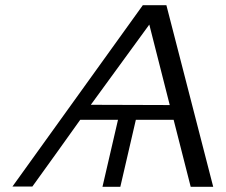

<svg xmlns="http://www.w3.org/2000/svg" viewBox="-20 -721 875 742"><path d="M28 0 532 -701H623L804 1H717L651 -258H505L445 1H376L436 -258H290L200 -132Q108 -4 105 0ZM331 -316Q382 -316 484 -315.5Q586 -315 636 -315L557 -626Z"/></svg>

Font: Coval
Style: ExtraLight Italic
Weight: 200
Foundry: Context Ltd
Version: Version 001.000